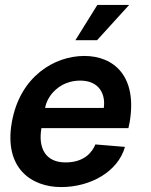

<svg xmlns="http://www.w3.org/2000/svg" viewBox="-20 -743 611 779"><path d="M228 16C348 16 459 -47 487 -147L367 -157C356 -130 326 -84 246 -84C166 -84 134 -140 148 -223H501L506 -247C538 -434 442 -516 322 -516C202 -516 61 -434 28 -247C-5 -60 108 16 228 16ZM163 -305C172 -358 225 -416 305 -416C385 -416 409 -358 401 -305ZM286 -580H374L504 -723H375Z"/></svg>

Font: Uncut Sans Semibold
Style: Italic
Weight: 600
Italic angle: -10°
Designer: Kasper Nordkvist
Foundry: Uncut Type
Version: Version 1.111;FEAKit 1.0